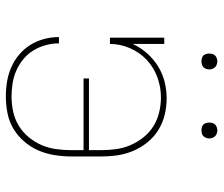

<svg xmlns="http://www.w3.org/2000/svg" viewBox="-72 -664 745 640"><g transform="rotate(90 300.0 -344.5)"><path d="M302 8Q277 8 252.5 4Q228 0 205 -10Q182 -20 162.5 -36.5Q143 -53 130 -74Q117 -95 110.5 -119.5Q104 -144 104 -169H125Q125 -147 131 -125Q137 -103 148.5 -84Q160 -65 177.5 -50.5Q195 -36 215.5 -27Q236 -18 258 -14.5Q280 -11 302 -11Q328 -11 353 -16.5Q378 -22 399.5 -35Q421 -48 437.5 -68Q454 -88 464 -111Q474 -134 477.5 -159.5Q481 -185 481 -210V-251H242V-269H481V-310Q481 -335 477.5 -360Q474 -385 464 -408Q454 -431 438 -451Q422 -471 401 -484Q380 -497 355 -503Q330 -509 305 -509Q271 -509 238 -497Q205 -485 180 -461.5Q155 -438 141 -405.5Q127 -373 127 -339H106V-520H127V-415Q139 -441 158 -462.5Q177 -484 201 -499Q225 -514 252.5 -521Q280 -528 308 -528Q336 -528 363 -521.5Q390 -515 413.5 -500.5Q437 -486 454.5 -464.5Q472 -443 483 -417.5Q494 -392 498 -365Q502 -338 502 -310V-210Q502 -182 497.5 -154Q493 -126 482 -100.5Q471 -75 452.5 -53.5Q434 -32 410 -17.5Q386 -3 358 2.5Q330 8 302 8ZM415 -644Q410 -644 404.5 -645.5Q399 -647 395.5 -650.5Q392 -654 390.5 -659.5Q389 -665 389 -670Q389 -675 390.5 -680.5Q392 -686 395.5 -689.5Q399 -693 404.5 -695Q410 -697 415 -697Q420 -697 425.5 -695Q431 -693 434.5 -689.5Q438 -686 440 -680.5Q442 -675 442 -670Q442 -665 440 -659.5Q438 -654 434.5 -650.5Q431 -647 425.5 -645.5Q420 -644 415 -644ZM185 -644Q180 -644 174.5 -645.5Q169 -647 165.5 -650.5Q162 -654 160.5 -659.5Q159 -665 159 -670Q159 -675 160.5 -680.5Q162 -686 165.5 -689.5Q169 -693 174.5 -695Q180 -697 185 -697Q190 -697 195.5 -695Q201 -693 204.5 -689.5Q208 -686 210 -680.5Q212 -675 212 -670Q212 -665 210 -659.5Q208 -654 204.5 -650.5Q201 -647 195.5 -645.5Q190 -644 185 -644Z"/></g></svg>

Font: Iosevka Etoile Thin
Style: Regular
Weight: 100
Designer: Belleve Invis
Foundry: Belleve Invis
Version: Version 22.1.2; ttfautohint (v1.8.4)